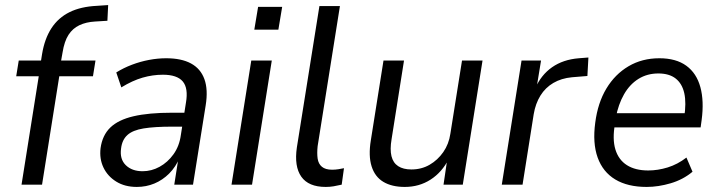

<svg xmlns="http://www.w3.org/2000/svg" viewBox="-20 -729 2836 758"><path d="M65 0 133 -428H44L54 -490H162L139 -471L146 -515Q156 -576 183 -617.5Q210 -659 254.5 -681Q299 -703 363 -706L407 -709L404 -647L355 -644Q320 -642 293.5 -629.5Q267 -617 250.5 -591.5Q234 -566 227 -522L219 -477L207 -490H357L347 -428H214L146 0Z M520 9Q473 9 439 -12Q405 -33 388.5 -67.5Q372 -102 377 -144Q384 -195 415.5 -225.5Q447 -256 507 -270Q567 -284 659 -284H721L712 -229H660Q590 -229 547 -222Q504 -215 483 -196Q462 -177 458 -143Q452 -101 476.5 -77Q501 -53 543 -53Q578 -53 610 -70.5Q642 -88 665 -120Q688 -152 694 -196L714 -323Q724 -381 701.5 -407.5Q679 -434 623 -434Q583 -434 543 -422.5Q503 -411 459 -384L439 -443Q468 -461 501 -473.5Q534 -486 568.5 -492.5Q603 -499 636 -499Q696 -499 734 -478.5Q772 -458 787 -416.5Q802 -375 792 -313L742 0H668L685 -108H690Q674 -70 648 -44Q622 -18 589.5 -4.5Q557 9 520 9Z M984 -612 999 -702H1094L1079 -612ZM894 0 972 -490H1053L975 0Z M1266 9Q1198 9 1169.5 -31.5Q1141 -72 1152 -147L1241 -705H1322L1234 -152Q1231 -124 1234 -103Q1237 -82 1251 -70.5Q1265 -59 1291 -59Q1304 -59 1316.5 -61Q1329 -63 1338 -65L1329 0Q1312 4 1297 6.5Q1282 9 1266 9Z M1578 9Q1527 9 1493.5 -11Q1460 -31 1447 -72.5Q1434 -114 1444 -175L1494 -490H1575L1526 -180Q1519 -139 1525.5 -112.5Q1532 -86 1552 -73Q1572 -60 1604 -60Q1644 -60 1676 -78.5Q1708 -97 1730 -128.5Q1752 -160 1758 -201L1804 -490H1885L1807 0H1731L1746 -102H1752Q1725 -49 1680 -20Q1635 9 1578 9Z M1961 0 2039 -490H2116L2098 -380H2093Q2116 -433 2159.5 -463.5Q2203 -494 2265 -499L2303 -502L2299 -429L2238 -424Q2196 -420 2164.5 -401.5Q2133 -383 2113.5 -351.5Q2094 -320 2087 -278L2043 0Z M2533 9Q2458 9 2409 -20.5Q2360 -50 2339.5 -107Q2319 -164 2330 -245Q2340 -323 2374 -379.5Q2408 -436 2461.5 -467.5Q2515 -499 2583 -499Q2649 -499 2689.5 -469.5Q2730 -440 2745 -385Q2760 -330 2750 -255L2746 -226H2389L2398 -282H2700L2681 -265Q2690 -323 2681.5 -361Q2673 -399 2647.5 -419Q2622 -439 2579 -439Q2535 -439 2500.5 -417.5Q2466 -396 2443.5 -356.5Q2421 -317 2411 -264L2408 -241Q2397 -180 2409.5 -139Q2422 -98 2455 -77Q2488 -56 2539 -56Q2577 -56 2616 -68Q2655 -80 2690 -107L2714 -51Q2677 -20 2628 -5.5Q2579 9 2533 9Z"/></svg>

Font: Nunito Sans 10pt SemiCondensed
Style: Italic
Weight: 400
Width: 4
Italic angle: -9°
Designer: Vernon Adams
Foundry: Vernon Adams
Version: Version 3.101;gftools[0.9.27]